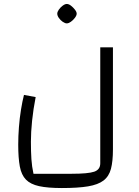

<svg xmlns="http://www.w3.org/2000/svg" viewBox="-20 -709 699 969"><path d="M292 240Q221 240 177.5 230.5Q134 221 111 197.5Q88 174 80 131Q72 88 72 21Q72 -21 75.5 -67Q79 -113 86 -156Q93 -199 101 -230L160 -219Q148 -158 142 -100Q136 -42 136 6Q136 57 138.5 94.5Q141 132 149 168H342Q425 168 455.5 157.5Q486 147 486 115V-470H550V45Q550 105 540 143Q530 181 502.5 202Q475 223 424.5 231.5Q374 240 292 240ZM317 -591Q308 -591 296.5 -599Q285 -607 277 -618.5Q269 -630 269 -640Q269 -649 277 -660.5Q285 -672 296.5 -680.5Q308 -689 317 -689Q327 -689 338 -680.5Q349 -672 358 -660.5Q367 -649 367 -640Q367 -631 358 -619Q349 -607 337.5 -599Q326 -591 317 -591Z"/></svg>

Font: Changa ExtraLight Light
Style: Regular
Weight: 300
Version: Version 3.002; ttfautohint (v1.8.2)